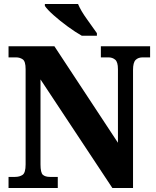

<svg xmlns="http://www.w3.org/2000/svg" viewBox="-20 -947 787 967"><path d="M23 0H271V-56H232Q208 -56 196 -66.5Q184 -77 184 -119V-547L546 0H650V-595Q650 -632 663 -645Q676 -658 698 -658H736V-714H488V-658H527Q546 -658 560 -646.5Q574 -635 574 -599V-228L254 -714H23V-658H61Q80 -658 94.5 -648Q109 -638 109 -599V-119Q109 -77 94 -66.5Q79 -56 55 -56H23ZM392 -767H468V-780Q448 -809 417.5 -851Q387 -893 373 -927H206V-917Q218 -899 250 -870.5Q282 -842 321 -813.5Q360 -785 392 -767Z"/></svg>

Font: Noto Serif SemiCondensed Extra
Style: Regular
Weight: 800
Width: 4
Designer: Monotype Design Team
Foundry: Monotype Imaging Inc.
Version: Version 1.002